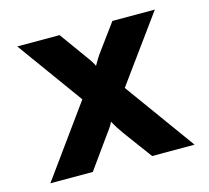

<svg xmlns="http://www.w3.org/2000/svg" viewBox="-80 -604 758 697"><g transform="rotate(-15 298.5 -255.5)"><path d="M27.5 0 218.5 -264.5 40 -511H199L266.5 -417.5Q275 -406 284.2 -392.8Q293.5 -379.5 298 -369Q303.5 -379.5 312 -393Q320.5 -406.5 329 -417.5L397.5 -511H557L378 -264.5L569.5 0H410L328.5 -110.5Q320.5 -121.5 312 -135Q303.5 -148.5 298 -159Q293.5 -148.5 284 -135Q274.5 -121.5 266.5 -111L187 0Z"/></g></svg>

Font: Overpass ExtraBold
Style: Regular
Weight: 800
Designer: Delve Withrington, Dave Bailey, Thomas Jockin
Foundry: Delve Fonts LLC
Version: Version 4.000; ttfautohint (v1.8.3)